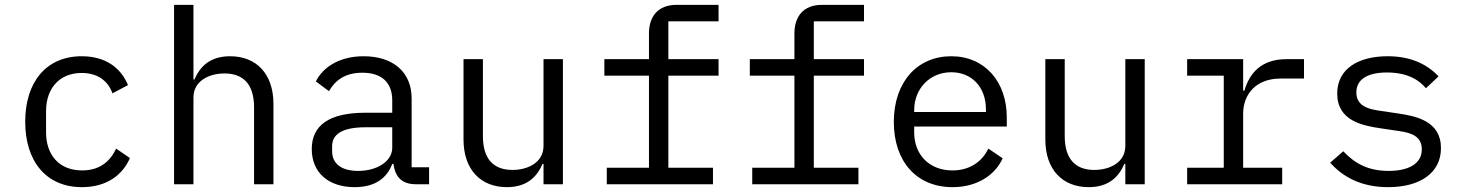

<svg xmlns="http://www.w3.org/2000/svg" viewBox="-20 -760 6040 792"><path d="M318 12C421 12 486 -39 516 -108L459 -147C433 -91 388 -57 319 -57C222 -57 170 -123 170 -214V-302C170 -393 223 -459 317 -459C381 -459 425 -428 444 -375L508 -409C479 -479 417 -528 317 -528C171 -528 84 -422 84 -258C84 -95 170 12 318 12Z M698 0H778V-358C778 -426 842 -457 906 -457C985 -457 1028 -411 1028 -317V0H1108V-331C1108 -456 1037 -528 929 -528C844 -528 804 -483 782 -432H778V-740H698Z M1750 0V-70H1678V-354C1678 -463 1601 -528 1480 -528C1375 -528 1309 -478 1283 -424L1337 -384C1364 -431 1406 -460 1475 -460C1553 -460 1598 -421 1598 -346V-295H1488C1333 -295 1266 -240 1266 -145C1266 -48 1335 12 1443 12C1527 12 1576 -25 1598 -84H1603C1609 -36 1633 0 1695 0ZM1457 -55C1391 -55 1350 -83 1350 -136V-157C1350 -207 1393 -235 1488 -235H1598V-150C1598 -97 1539 -55 1457 -55Z M2222 0H2302V-516H2222V-158C2222 -90 2158 -59 2094 -59C2015 -59 1972 -105 1972 -199V-516H1892V-185C1892 -60 1963 12 2071 12C2156 12 2196 -33 2218 -84H2222Z M2483 0H2921V-68H2737V-448H2944V-516H2737V-672H2944V-740H2771C2693 -740 2657 -691 2657 -622V-516H2473V-448H2657V-68H2483Z M3083 0H3521V-68H3337V-448H3544V-516H3337V-672H3544V-740H3371C3293 -740 3257 -691 3257 -622V-516H3073V-448H3257V-68H3083Z M3909 12C4011 12 4085 -38 4116 -107L4057 -147C4030 -91 3978 -57 3909 -57C3812 -57 3751 -123 3751 -214V-238H4133V-276C4133 -422 4043 -528 3904 -528C3764 -528 3667 -422 3667 -257C3667 -94 3761 12 3909 12ZM3904 -462C3989 -462 4047 -400 4047 -309V-298H3751V-305C3751 -395 3816 -462 3904 -462Z M4622 0H4702V-516H4622V-158C4622 -90 4558 -59 4494 -59C4415 -59 4372 -105 4372 -199V-516H4292V-185C4292 -60 4363 12 4471 12C4556 12 4596 -33 4618 -84H4622Z M4877 0H5269V-68H5108V-291C5108 -371 5161 -436 5262 -436H5359V-516H5287C5179 -516 5133 -454 5113 -386H5108V-516H4877V-448H5028V-68H4877Z M5706 12C5838 12 5924 -47 5924 -149C5924 -261 5821 -281 5747 -292L5666 -304C5620 -311 5575 -325 5575 -379C5575 -432 5620 -461 5701 -461C5792 -461 5838 -425 5862 -396L5914 -445C5865 -497 5797 -528 5704 -528C5584 -528 5496 -477 5496 -374C5496 -262 5600 -242 5673 -231L5754 -219C5801 -212 5845 -198 5845 -144C5845 -83 5788 -55 5708 -55C5626 -55 5570 -84 5521 -136L5467 -89C5521 -28 5598 12 5706 12Z"/></svg>

Font: IBM Plex Mono
Style: Regular
Weight: 400
Monospace: yes
Designer: Mike Abbink, Paul van der Laan, Pieter van Rosmalen
Foundry: Bold Monday
Version: Version 2.004